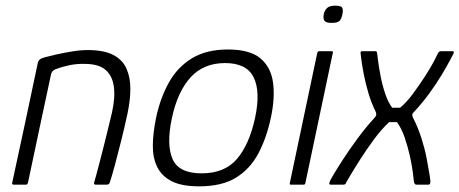

<svg xmlns="http://www.w3.org/2000/svg" viewBox="-20 -653 1625 679"><path d="M29 0Q26 0 24 -1.5Q22 -3 23 -6Q46 -113 69 -219.5Q92 -326 114 -432Q116 -438 120 -442Q124 -446 137 -450Q151 -454 177.5 -460Q204 -466 234.5 -471Q265 -476 290 -476Q347 -476 380 -459Q413 -442 427 -411Q441 -380 441 -339.5Q441 -299 431 -252Q421 -205 409 -157Q397 -109 386.5 -70Q376 -31 369 -10Q367 -3 364.5 -1.5Q362 0 355 0H318Q311 0 313 -8Q315 -14 320 -32.5Q325 -51 332 -78Q339 -105 347 -136.5Q355 -168 362.5 -199Q370 -230 376 -255Q388 -309 382.5 -347.5Q377 -386 352.5 -406.5Q328 -427 280 -427Q254 -428 228.5 -423Q203 -418 182 -410Q176 -409 169 -404Q162 -399 160 -388Q140 -294 119.5 -198.5Q99 -103 79 -7Q78 -4 76.5 -2Q75 0 72 0Z M684 6Q623 6 587.5 -12Q552 -30 536 -62.5Q520 -95 520.5 -139Q521 -183 532 -237Q547 -307 577.5 -361.5Q608 -416 659 -447Q710 -478 786 -478Q863 -478 900.5 -447Q938 -416 945.5 -361.5Q953 -307 938 -237Q923 -166 894 -111Q865 -56 815 -25Q765 6 684 6ZM693 -40Q775 -40 818.5 -91.5Q862 -143 882 -236Q902 -329 877 -379.5Q852 -430 776 -430Q700 -430 654 -379.5Q608 -329 588 -236Q568 -142 590 -91Q612 -40 693 -40Z M1191 -603Q1188 -587 1181 -579.5Q1174 -572 1153 -572Q1133 -572 1127.5 -579.5Q1122 -587 1125 -603Q1128 -617 1137 -625Q1146 -633 1166 -633Q1187 -633 1190.5 -625Q1194 -617 1191 -603ZM1060 -6Q1059 0 1054 0H1009Q1003 0 1005 -6L1102 -466Q1104 -472 1109 -472H1154Q1155 -472 1157 -470.5Q1159 -469 1157 -466Z M1149 0Q1146 0 1145 -2Q1144 -4 1145 -7Q1146 -10 1147 -13Q1148 -16 1161 -38Q1174 -60 1195.5 -93Q1217 -126 1245 -164Q1273 -202 1305 -237Q1310 -242 1310.5 -247Q1311 -252 1309 -257Q1293 -289 1282.5 -325Q1272 -361 1266 -393Q1260 -425 1257.5 -445.5Q1255 -466 1255 -466Q1255 -472 1260 -472H1307Q1310 -472 1311.5 -471Q1313 -470 1314 -463Q1314 -461 1317 -438Q1320 -415 1326 -383.5Q1332 -352 1342.5 -321Q1353 -290 1367 -272Q1374 -272 1381 -272Q1388 -272 1395 -272Q1417 -290 1440 -321Q1463 -352 1483 -383Q1503 -414 1515 -437Q1527 -460 1528 -463Q1531 -469 1533.5 -470.5Q1536 -472 1541 -472H1579Q1582 -472 1584 -471Q1586 -470 1584 -464Q1583 -462 1572 -441Q1561 -420 1542.5 -389Q1524 -358 1498.5 -323Q1473 -288 1443 -256Q1438 -252 1438 -247.5Q1438 -243 1440 -238Q1458 -203 1470 -165.5Q1482 -128 1488.5 -94.5Q1495 -61 1498.5 -39Q1502 -17 1502 -12Q1502 -6 1500.5 -3Q1499 0 1495 0H1454Q1450 0 1448 -1.5Q1446 -3 1444 -9Q1443 -17 1440 -42.5Q1437 -68 1429.5 -101.5Q1422 -135 1411 -167Q1400 -199 1384 -221Q1378 -221 1374 -221Q1370 -221 1366 -221Q1362 -221 1356 -221Q1329 -196 1302.5 -160Q1276 -124 1254 -89.5Q1232 -55 1218.5 -32Q1205 -9 1205 -9Q1203 -3 1200.5 -1.5Q1198 0 1194 0Z"/></svg>

Font: Glory Light
Style: Italic
Weight: 300
Italic angle: -12°
Version: Version 1.011